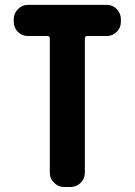

<svg xmlns="http://www.w3.org/2000/svg" viewBox="-20 -750 540 770"><path d="M408.2 -730.5Q431.6 -730.5 448.2 -713.4Q464.8 -696.3 464.8 -672.9V-662.1Q464.8 -638.7 447.8 -622.1Q430.7 -605.5 408.2 -605.5H329.1Q320.3 -605.5 320.3 -595.7V-56.6Q320.3 -33.2 303.2 -16.6Q286.1 0 262.7 0H237.3Q213.9 0 196.8 -17.1Q179.7 -34.2 179.7 -56.6V-595.7Q179.7 -604.5 170.9 -605.5H91.8Q68.4 -605.5 51.8 -622.1Q35.2 -638.7 35.2 -662.1V-672.9Q35.2 -696.3 52.2 -713.4Q69.3 -730.5 91.8 -730.5Z"/></svg>

Font: Rounded Mgen+ 1m bold
Style: Bold
Weight: 700
Designer: [Source Han Sans]
Ryoko NISHIZUKA  (kana & ideographs); Paul D. Hunt (Latin, Greek & Cyrillic); Wenlong ZHANG  (bopomofo
Version: Version 1.059.20150602